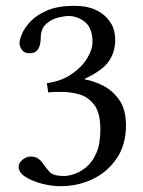

<svg xmlns="http://www.w3.org/2000/svg" viewBox="-20 -630 490 660"><path d="M215 -575Q202 -575 179.5 -569.5Q157 -564 138.5 -547.5Q120 -531 120 -499Q120 -490 117.5 -477.5Q115 -465 107 -456Q99 -447 81 -447Q63 -447 55 -459Q47 -471 47 -481Q47 -493 56 -514.5Q65 -536 86.5 -558Q108 -580 144.5 -595Q181 -610 236 -610Q275 -610 302 -599Q329 -588 345 -571Q363 -552 369.5 -533.5Q376 -515 376 -492Q376 -452 354.5 -420Q333 -388 271 -359L272 -357Q302 -352 334.5 -335.5Q367 -319 390 -286.5Q413 -254 413 -199Q413 -133 381.5 -86Q350 -39 299 -14.5Q248 10 188 10Q158 10 124.5 1.5Q91 -7 67.5 -22Q44 -37 44 -57Q44 -69 57 -80.5Q70 -92 86 -92Q101 -92 111.5 -84.5Q122 -77 129 -66Q138 -53 150.5 -39Q163 -25 201 -25Q214 -25 234.5 -31.5Q255 -38 276 -55Q297 -72 311 -103.5Q325 -135 325 -185Q325 -242 304 -269.5Q283 -297 253 -305.5Q223 -314 194 -314Q184 -314 171.5 -314Q159 -314 146 -312L141 -344Q191 -351 226 -375Q261 -399 279.5 -429.5Q298 -460 298 -485Q298 -533 272.5 -554Q247 -575 215 -575Z"/></svg>

Font: Triodion
Style: Regular
Weight: 400
Version: Version 1.201; ttfautohint (v1.8.4.7-5d5b)